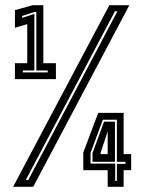

<svg xmlns="http://www.w3.org/2000/svg" viewBox="-20 -720 550 740"><path d="M37.5 -415V-476.5H85V-627L37.5 -613V-681L106.5 -700H147V-476.5H195.5V-415ZM68 -441H164V-448.5H120V-674H113.5L65.5 -658.5V-651L112.5 -666.5V-448.5H68ZM30.5 0 401.5 -700H478.5L108 0ZM79.5 -26.5H89L432.5 -676.5H423ZM395 0V-64H301V-132L358.5 -285H456.5V-126H485.5V-64H456.5V0ZM368 -126H395V-218H396.5L368 -132.5ZM424 -23H430.5V-88.5H463.5V-96.5H430.5V-258.5H376.5L329 -131V-89.5H424ZM336.5 -96.5V-130L381 -251H423V-96.5Z"/></svg>

Font: Tourney Thin
Style: Regular
Weight: 100
Designer: Tyler Finck
Foundry: Etcetera Type Co
Version: Version 1.015